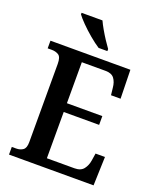

<svg xmlns="http://www.w3.org/2000/svg" viewBox="-167 -1031 932 1131"><g transform="rotate(20 299.0 -465.5)"><path d="M29 0V-48H56Q82 -48 99 -60.5Q116 -73 116 -109V-600Q116 -643 98 -654.5Q80 -666 55 -666H29V-714H530L534 -534H474L469 -579Q466 -614 449.5 -636Q433 -658 395 -658H246V-401H468V-346H246V-56H419Q458 -56 476 -79Q494 -102 499 -135L506 -180H565L559 0ZM310 -771Q282 -789 248 -817.5Q214 -846 185.5 -875Q157 -904 145 -921V-931H276Q286 -909 301.5 -882Q317 -855 334 -829Q351 -803 365 -784V-771Z"/></g></svg>

Font: Noto Serif Lao SemiCondensed SemiBold
Style: Regular
Weight: 600
Width: 4
Designer: Monotype Design Team
Foundry: Monotype Imaging Inc.
Version: Version 2.003; ttfautohint (v1.8.4.7-5d5b)